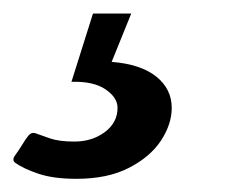

<svg xmlns="http://www.w3.org/2000/svg" viewBox="-78 -29 343 287"><path d="M36.1 238.3Q2 238.3 -20.5 230.7Q-43 223.1 -55.2 214.4Q-60.5 210.4 -55.7 203.6Q-50.3 196.3 -44.9 187.5Q-39.6 178.7 -35.6 173.8Q-30.8 168 -24.4 170.4Q-16.6 173.3 -2.9 178Q10.7 182.6 33.2 182.6Q59.6 182.6 78.6 168.5Q97.7 154.3 97.7 132.3Q97.7 116.7 79.6 104.5Q61.5 92.3 28.8 93.3L61 -8.8H118.2L88.9 63.5Q132.3 66.9 155.5 85.4Q178.7 104 178.7 132.3Q178.7 156.7 162.6 181.2Q146.5 205.6 114.7 221.9Q83 238.3 36.1 238.3Z"/></svg>

Font: Gelasio
Style: Italic
Weight: 400
Italic angle: -8.5°
Designer: Eben Sorkin
Foundry: Eben Sorkin
Version: Version 1.008